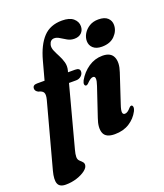

<svg xmlns="http://www.w3.org/2000/svg" viewBox="-186 -839 972 1138"><g transform="rotate(-20 300.0 -270.0)"><path d="M47 -408Q47 -431 75 -431H122.5L154 -547Q178.5 -637.5 222.2 -684.2Q266 -731 341 -731Q388.5 -731 412 -710.5Q435.5 -690 435.5 -661.5Q435.5 -635.5 419 -619.8Q402.5 -604 375 -604Q351.5 -604 331.8 -615Q312 -626 295 -637Q278 -648 262 -648Q236.5 -648 229 -618Q225.5 -600.5 234 -580.8Q242.5 -561 254.2 -539Q266 -517 273 -492.2Q280 -467.5 273 -440.5L270 -430.5H314.5Q344.5 -430.5 344.5 -409Q344.5 -392.5 331 -380.8Q317.5 -369 299 -369H254L152 14Q144.5 41.5 144.5 58Q144.5 73.5 152.8 82.2Q161 91 169.5 98.8Q178 106.5 178 118Q178 135.5 156.8 152.2Q135.5 169 101.8 180Q68 191 31 191Q-8 191 -17.8 165.2Q-27.5 139.5 -13.5 87L96 -319.5Q104 -349.5 97.5 -363.5Q91 -377.5 65.5 -383Q47 -392.5 47 -408ZM512 -504Q476.5 -504 457.2 -521.5Q438 -539 438 -566Q438 -589.5 451.2 -611.8Q464.5 -634 488.5 -648.8Q512.5 -663.5 545.5 -663.5Q584.5 -663.5 603.5 -645.8Q622.5 -628 622.5 -601.5Q622.5 -564 593.5 -534Q564.5 -504 512 -504ZM499 -145Q487.5 -111.5 489.2 -97.8Q491 -84 503.5 -84Q511.5 -84 520.5 -89.5Q529.5 -95 542.5 -110Q549 -117 554.5 -116.5Q561.5 -116.5 564 -106.5Q566.5 -96.5 558 -79Q537.5 -39.5 498.8 -15Q460 9.5 406.5 9.5Q350 9.5 336.8 -24.8Q323.5 -59 343.5 -115.5L404 -295.5Q424 -353.5 399.5 -353.5Q391.5 -353.5 382 -347.5Q372.5 -341.5 357 -325.5Q350 -319.5 345 -320Q337.5 -320.5 335.2 -329.5Q333 -338.5 341 -354.5Q366 -398.5 406.2 -425.8Q446.5 -453 494.5 -453Q546.5 -453 562.2 -417.8Q578 -382.5 558.5 -325Z"/></g></svg>

Font: Fraunces 144pt S050
Style: Bold Italic
Weight: 700
Italic angle: -16°
Version: Version 1.000; ttfautohint (v1.8.3)